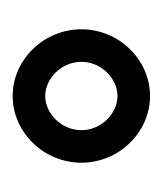

<svg xmlns="http://www.w3.org/2000/svg" viewBox="2 -550 251 295"><g transform="rotate(-90 127.5 -402.5)"><path d="M75 -403C75 -433.7 100.6 -458.5 127.5 -458.5C154.4 -458.5 180 -433.7 180 -403C180 -372.3 154.4 -347.5 127.5 -347.5C100.6 -347.5 75 -372.3 75 -403ZM25 -403C25 -345.7 71.2 -297.5 127.5 -297.5C183.8 -297.5 230 -345.7 230 -403C230 -460.3 183.8 -508.5 127.5 -508.5C71.2 -508.5 25 -460.3 25 -403Z"/></g></svg>

Font: Stormning Aesir
Style: Light
Weight: 400
Designer: Robert Jablonski, Mew Too
Foundry: Cannot Into Space Fonts
Version: Version 0.90